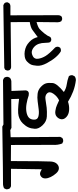

<svg xmlns="http://www.w3.org/2000/svg" viewBox="460 -1064 661 1621"><g transform="rotate(-90 790.5 -253.5)"><path d="M406.2 -50.8 389.6 -58.6Q375 -95.7 377.9 -139.6L377 -491.2L241.2 -492.2Q240.2 -187.5 237.3 -153.8Q234.4 -120.1 217.3 -103Q200.2 -85.9 178.7 -86.9Q157.2 -87.9 137.7 -109.9Q118.2 -131.8 106.4 -156.2Q94.7 -180.7 94.7 -201.7Q94.7 -222.7 107.4 -234.4Q120.1 -246.1 134.3 -246.1Q148.4 -246.1 171.9 -231.4L175.8 -491.2H28.3L11.7 -500Q2 -513.7 2.9 -532.2L11.7 -549.8Q31.2 -559.6 56.6 -558.6Q82 -557.6 532.2 -564.5L548.8 -555.7Q559.6 -543.9 557.6 -525.4L548.8 -507.8Q537.1 -500 523.4 -498L442.4 -494.1L445.3 -75.2L436.5 -58.6Q424.8 -48.8 406.2 -50.8Z M923.8 56.6Q875 50.8 829.6 33.7Q784.2 16.6 742.2 -9.8Q707 2 671.4 -0.5Q635.7 -2.9 613.8 -22.9Q591.8 -43 594.2 -65.4Q596.7 -87.9 615.2 -104.5Q633.8 -121.1 664.1 -116.7Q694.3 -112.3 713.9 -103Q733.4 -93.8 753.9 -85Q787.1 -100.6 809.6 -132.8Q832 -165 813.5 -185.5Q794.9 -206.1 759.8 -199.7Q724.6 -193.4 691.4 -189.9Q658.2 -186.5 617.2 -188.5Q576.2 -190.4 543.9 -224.1Q511.7 -257.8 513.7 -290Q515.6 -322.3 525.9 -344.7Q536.1 -367.2 559.6 -391.6Q583 -416 621.6 -426.8Q660.2 -437.5 766.6 -422.9L764.6 -489.3L521.5 -487.3L503.9 -496.1Q494.1 -509.8 495.1 -529.3L503.9 -546.9L521.5 -554.7L925.8 -558.6L943.4 -549.8Q954.1 -535.2 952.1 -516.6L943.4 -499Q930.7 -490.2 917 -488.3L833 -487.3L837.9 -367.2Q834 -334 794.9 -341.8Q761.7 -353.5 724.6 -359.9Q687.5 -366.2 656.2 -360.8Q625 -355.5 608.4 -340.8Q591.8 -326.2 590.8 -297.4Q589.8 -268.6 615.2 -260.7Q640.6 -252.9 677.2 -257.3Q713.9 -261.7 745.6 -266.1Q777.3 -270.5 809.6 -266.6Q841.8 -262.7 866.2 -240.2Q890.6 -217.8 897 -196.3Q903.3 -174.8 899.9 -139.2Q896.5 -103.5 824.2 -44.9Q853.5 -25.4 888.7 -20.5Q923.8 -15.6 957 -2.9Q967.8 8.8 965.8 28.3L957 45.9Q943.4 56.6 923.8 56.6Z M1436.5 -59.6 1421.9 -66.4Q1413.1 -80.1 1413.1 -95.7L1415 -275.4Q1372.1 -263.7 1356.4 -250Q1340.8 -236.3 1319.3 -210Q1297.9 -183.6 1288.1 -159.2Q1277.3 -149.4 1260.7 -151.4L1246.1 -159.2Q1239.3 -170.9 1239.3 -201.7Q1239.3 -232.4 1231 -255.9Q1222.7 -279.3 1205.6 -294.9Q1188.5 -310.5 1169.4 -314.9Q1150.4 -319.3 1125.5 -306.2Q1100.6 -293 1105 -261.7Q1109.4 -230.5 1128.4 -199.2Q1147.5 -168 1199.2 -119.1Q1208 -108.4 1206.1 -91.8L1199.2 -77.1Q1186.5 -67.4 1168 -70.3Q1144.5 -83 1118.2 -113.3Q1091.8 -143.6 1067.4 -189.5Q1043 -235.4 1045.9 -271.5Q1048.8 -307.6 1056.6 -323.7Q1064.5 -339.8 1081.1 -355.5Q1097.7 -371.1 1122.1 -375Q1146.5 -378.9 1168.9 -375Q1191.4 -371.1 1210 -362.3Q1228.5 -353.5 1247.1 -335.9Q1265.6 -318.4 1274.4 -301.3Q1283.2 -284.2 1288.1 -265.6Q1328.1 -295.9 1348.6 -310.5Q1369.1 -325.2 1415 -333L1414.1 -494.1L1033.2 -490.2Q1021.5 -491.2 1012.7 -499Q1003.9 -508.8 1005.9 -525.4L1012.7 -541L1027.3 -547.9L1557.6 -555.7L1573.2 -546.9Q1583 -536.1 1581.1 -519.5L1573.2 -504.9Q1563.5 -497.1 1551.8 -496.1H1471.7L1472.7 -91.8Q1472.7 -77.1 1463.9 -66.4Q1453.1 -57.6 1436.5 -59.6Z"/></g></svg>

Font: JasonHandwriting4
Style: Regular
Weight: 400
Version: Version 1.01.21